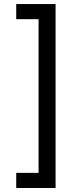

<svg xmlns="http://www.w3.org/2000/svg" viewBox="-20 -792 405 948"><path d="M60.1 61.5H170.4V-697.3H60.1V-772H254.4V136.2H60.1Z"/></svg>

Font: Inter RS Variable
Style: Regular
Weight: 400
Designer: Rasmus Andersson (customised by Maria Ramos and Noel Pretorius)
Foundry: rsms
Version: Version 3.001;Glyphs 3.2.3 (3260)